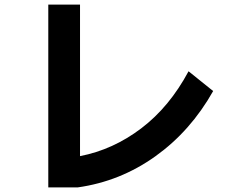

<svg xmlns="http://www.w3.org/2000/svg" viewBox="-20 -795 1040 835"><path d="M190 20V-775H328V-116Q472 -144 594.5 -237Q717 -330 800 -485L907 -399Q809 -225 656 -115.5Q503 -6 318 20Z"/></svg>

Font: IBM Plex Sans JP
Style: Bold
Weight: 700
Designer: Mike Abbink; Paul van der Laan; Pieter van Rosmalen; Wujin Sim; Yejin Wi; Jinhee Kim; Boomi Park; Yona Kim; Kichan Ma
Foundry: Sandoll Inc.
Version: Version 1.001